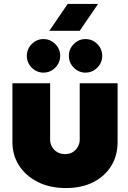

<svg xmlns="http://www.w3.org/2000/svg" viewBox="-20 -940 647 973"><path d="M413 -572Q379 -572 354 -597Q329 -622 329 -657Q329 -692 354 -717Q379 -742 413 -742Q448 -742 473 -717Q498 -692 498 -657Q498 -622 473 -597Q448 -572 413 -572ZM200 -572Q166 -572 141 -597Q116 -622 116 -657Q116 -692 141 -717Q166 -742 200 -742Q235 -742 260 -717Q285 -692 285 -657Q285 -622 260 -597Q235 -572 200 -572ZM314 13Q233 13 172 -17.5Q111 -48 77 -100.5Q43 -153 43 -220V-518H234V-232Q234 -214 243 -197Q252 -180 269.5 -169.5Q287 -159 310 -159Q333 -159 349.5 -169.5Q366 -180 375 -197Q384 -214 384 -232V-518H576V-220Q576 -153 544.5 -100.5Q513 -48 454 -17.5Q395 13 314 13ZM230 -784 323 -920H477L384 -784Z"/></svg>

Font: MuseoModerno Thin Black
Style: Regular
Weight: 900
Version: Version 1.002